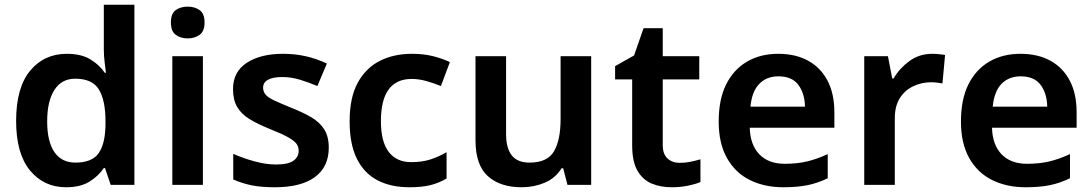

<svg xmlns="http://www.w3.org/2000/svg" viewBox="-20 -780 4608 810"><path d="M259 10Q165 10 106.5 -61Q48 -132 48 -270Q48 -410 107 -481.5Q166 -553 262 -553Q322 -553 360.5 -530Q399 -507 422 -473H427Q425 -488 421.5 -517Q418 -546 418 -572V-760H547V0H447L423 -71H418Q395 -37 357 -13.5Q319 10 259 10ZM298 -94Q368 -94 396 -133.5Q424 -173 425 -253V-269Q425 -356 397.5 -402Q370 -448 297 -448Q240 -448 209.5 -400.5Q179 -353 179 -268Q179 -183 209.5 -138.5Q240 -94 298 -94Z M836 -543V0H707V-543ZM772 -752Q801 -752 822 -737.5Q843 -723 843 -685Q843 -648 822 -633Q801 -618 772 -618Q742 -618 721.5 -633Q701 -648 701 -685Q701 -723 721.5 -737.5Q742 -752 772 -752Z M1367 -157Q1367 -76 1308.5 -33Q1250 10 1140 10Q1083 10 1042.5 2Q1002 -6 964 -23V-131Q1004 -113 1053 -99.5Q1102 -86 1144 -86Q1196 -86 1218 -102Q1240 -118 1240 -144Q1240 -160 1231.5 -172.5Q1223 -185 1197 -200Q1171 -215 1118 -236Q1066 -257 1032 -278Q998 -299 980.5 -329Q963 -359 963 -404Q963 -477 1021 -515Q1079 -553 1174 -553Q1224 -553 1269 -543Q1314 -533 1359 -512L1319 -417Q1281 -433 1244.5 -444Q1208 -455 1171 -455Q1131 -455 1110.5 -443.5Q1090 -432 1090 -410Q1090 -394 1100 -381.5Q1110 -369 1136.5 -356.5Q1163 -344 1212 -324Q1260 -305 1294.5 -284.5Q1329 -264 1348 -234Q1367 -204 1367 -157Z M1707 10Q1629 10 1572.5 -19.5Q1516 -49 1485.5 -110.5Q1455 -172 1455 -268Q1455 -368 1489 -430.5Q1523 -493 1582 -523Q1641 -553 1718 -553Q1769 -553 1809 -542.5Q1849 -532 1878 -518L1840 -417Q1808 -430 1777 -438.5Q1746 -447 1717 -447Q1587 -447 1587 -269Q1587 -182 1620 -139Q1653 -96 1715 -96Q1761 -96 1796.5 -107.5Q1832 -119 1864 -138V-27Q1832 -8 1796 1Q1760 10 1707 10Z M2474 -543V0H2374L2356 -70H2349Q2323 -28 2277.5 -9Q2232 10 2181 10Q2090 10 2038 -37Q1986 -84 1986 -188V-543H2115V-215Q2115 -155 2139 -124.5Q2163 -94 2214 -94Q2289 -94 2317 -141.5Q2345 -189 2345 -278V-543Z M2847 -93Q2871 -93 2893 -97.5Q2915 -102 2935 -108V-12Q2914 -3 2882 3.5Q2850 10 2814 10Q2767 10 2729.5 -5.5Q2692 -21 2669.5 -59.5Q2647 -98 2647 -166V-445H2575V-501L2655 -546L2695 -661H2776V-543H2930V-445H2776V-167Q2776 -130 2796 -111.5Q2816 -93 2847 -93Z M3263 -553Q3337 -553 3390 -523.5Q3443 -494 3471.5 -439Q3500 -384 3500 -307V-241H3143Q3145 -169 3183.5 -129Q3222 -89 3291 -89Q3343 -89 3385 -99Q3427 -109 3472 -130V-28Q3431 -8 3388 1Q3345 10 3285 10Q3205 10 3143.5 -20.5Q3082 -51 3047 -113Q3012 -175 3012 -267Q3012 -361 3043.5 -424Q3075 -487 3131.5 -520Q3188 -553 3263 -553ZM3264 -458Q3214 -458 3183 -426Q3152 -394 3146 -330H3376Q3375 -386 3348 -422Q3321 -458 3264 -458Z M3913 -553Q3925 -553 3941 -551.5Q3957 -550 3967 -548L3956 -428Q3947 -430 3933 -431.5Q3919 -433 3908 -433Q3869 -433 3833.5 -416.5Q3798 -400 3776.5 -366.5Q3755 -333 3755 -281V0H3626V-543H3726L3744 -449H3750Q3774 -491 3816 -522Q3858 -553 3913 -553Z M4285 -553Q4359 -553 4412 -523.5Q4465 -494 4493.5 -439Q4522 -384 4522 -307V-241H4165Q4167 -169 4205.5 -129Q4244 -89 4313 -89Q4365 -89 4407 -99Q4449 -109 4494 -130V-28Q4453 -8 4410 1Q4367 10 4307 10Q4227 10 4165.5 -20.5Q4104 -51 4069 -113Q4034 -175 4034 -267Q4034 -361 4065.5 -424Q4097 -487 4153.5 -520Q4210 -553 4285 -553ZM4286 -458Q4236 -458 4205 -426Q4174 -394 4168 -330H4398Q4397 -386 4370 -422Q4343 -458 4286 -458Z"/></svg>

Font: Noto Sans Nag Mundari SemiBold
Style: Regular
Weight: 600
Version: Version 1.000